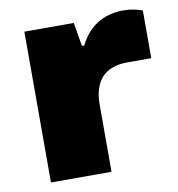

<svg xmlns="http://www.w3.org/2000/svg" viewBox="-66 -602 613 662"><g transform="rotate(-10 240.0 -270.5)"><path d="M60 0V-528H233L247 -445H255Q271 -478 294.5 -499.5Q318 -521 347 -531Q376 -541 407 -541Q428 -541 445 -537.5Q462 -534 475 -529V-362H391Q360 -362 337 -353Q314 -344 300 -327.5Q286 -311 279 -288Q272 -265 272 -237V0Z"/></g></svg>

Font: Archivo SemiBold SemiExpanded Black
Style: Regular
Weight: 900
Width: 6
Version: Version 2.001